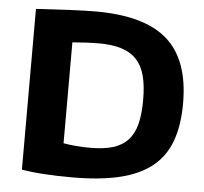

<svg xmlns="http://www.w3.org/2000/svg" viewBox="-53 -806 927 872"><g transform="rotate(5 410.5 -370.0)"><path d="M308 10Q274 10 240 9Q206 8 175.5 6Q145 4 119.5 1Q94 -2 77 -5V-738Q161 -743 231 -746.5Q301 -750 349 -750Q572 -750 676 -658Q780 -566 780 -369Q780 -268 753.5 -196Q727 -124 670 -78.5Q613 -33 523.5 -11.5Q434 10 308 10ZM378 -131Q438 -131 480 -143.5Q522 -156 548.5 -184.5Q575 -213 586.5 -258Q598 -303 598 -369Q598 -434 586 -479Q574 -524 547 -552.5Q520 -581 477.5 -594Q435 -607 374 -607Q328 -607 255 -601V-141Q311 -131 378 -131Z"/></g></svg>

Font: Encode Sans Wide
Style: Bold
Weight: 700
Designer: Pablo Impallari, Andres Torresi
Foundry: Pablo Impallari, Andres Torresi
Version: Version 1.000; ttfautohint (v1.00) -l 8 -r 50 -G 200 -x 14 -